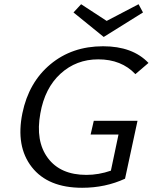

<svg xmlns="http://www.w3.org/2000/svg" viewBox="-20 -883 723 909"><path d="M657 -824 471 -708 328 -824 364 -863 485 -784 636 -863ZM409 -246 424 -311H631L572 -37Q479 6 369 6Q207 6 130.5 -92Q54 -190 86 -347Q116 -493 218.5 -578.5Q321 -664 468 -664Q608 -664 683 -585L621 -532Q555 -602 445 -602Q341 -602 266.5 -534Q192 -466 171 -346Q147 -215 206.5 -135Q266 -55 389 -55Q447 -55 505 -75L541 -246Z"/></svg>

Font: EauTestInfant Medium
Style: Italic
Weight: 500
Italic angle: -12°
Designer: Christian Thalmann (Catharsis Fonts)
Version: Version 0.001;PS 000.001;hotconv 1.0.88;makeotf.lib2.5.64775